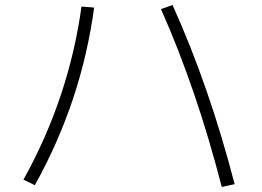

<svg xmlns="http://www.w3.org/2000/svg" viewBox="-20 -732 1040 761"><path d="M618 -696 664 -712Q810 -388 910 -2L859 9Q759 -379 618 -696ZM353 -702Q303 -330 118 2L73 -20Q253 -344 303 -706Z"/></svg>

Font: M PLUS 1p Light
Style: Regular
Weight: 300
Version: Version 1.061